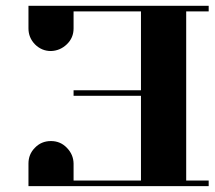

<svg xmlns="http://www.w3.org/2000/svg" viewBox="-20 -635 732 655"><path d="M77.1 -77.1Q77.1 -108.9 99.1 -130.9Q121.1 -153.8 153.8 -153.8Q186 -153.8 208 -130.9Q230.5 -107.9 231 -77.1V-19H460.9V-308.1H231V-327.1H460.9V-596.2H231V-538.1Q231 -505.9 208 -483.9Q185.1 -461.9 153.8 -460.9Q122.1 -460.9 99.1 -483.9Q77.1 -506.8 77.1 -538.1V-615.2H691.9V-596.2H615.2V-19H691.9V0H77.1Z"/></svg>

Font: Hjet
Style: Regular
Weight: 400
Designer: T. Christopher White
Version: Version 1.2